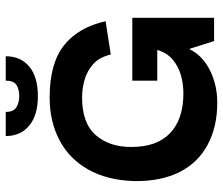

<svg xmlns="http://www.w3.org/2000/svg" viewBox="-74 -692 777 669"><g transform="rotate(-90 314.5 -357.5)"><path d="M290 11Q208 11 145.5 -22Q83 -55 50 -119.5Q17 -184 18 -278Q21 -373 58.5 -439Q96 -505 161 -539Q226 -573 309 -573Q428 -573 491 -523Q554 -473 575 -378L459 -360Q450 -399 426.5 -420.5Q403 -442 372 -451Q341 -460 309 -460Q219 -460 177.5 -411.5Q136 -363 137 -287Q137 -199 185.5 -153Q234 -107 324 -107Q356 -107 386.5 -115.5Q417 -124 441 -144Q465 -164 475 -198H368V-285H587V0H506L479 -85H477Q469 -67 453 -50Q437 -33 413.5 -19.5Q390 -6 359 2.5Q328 11 290 11ZM314 -614Q248 -614 211.5 -644Q175 -674 175 -726H259Q259 -699 275 -689Q291 -679 314 -679Q339 -679 353.5 -689Q368 -699 368 -726H453Q453 -674 417 -644Q381 -614 314 -614Z"/></g></svg>

Font: Darker Grotesque ExtraBold
Style: Regular
Weight: 800
Designer: Gabriel Lam
Foundry: TypeRant
Version: Version 1.000;gftools[0.9.28]